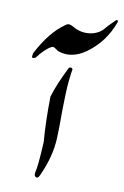

<svg xmlns="http://www.w3.org/2000/svg" viewBox="-83 -822 526 817"><g transform="rotate(10 180.0 -413.5)"><path d="M359.9 -765.1Q327.1 -672.9 250 -619.1Q210.9 -591.8 169.9 -591.8Q149.9 -591.8 131.8 -599.1Q128.9 -600.1 120.4 -606.4Q111.8 -612.8 106.9 -612.8Q104 -612.8 100.1 -610.8Q74.2 -597.2 42 -555.2Q38.1 -551.8 27.8 -551.8Q24.9 -555.2 27.8 -570.8Q79.1 -669.9 142.1 -712.9Q148.9 -719.2 157.2 -719.2Q165 -719.2 178 -711.7Q190.9 -704.1 195.8 -703.1Q214.8 -695.8 234.9 -695.8Q274.9 -695.8 303.2 -720.2Q317.9 -738.8 351.1 -771Q359.9 -775.9 359.9 -765.1ZM205.1 -534.2Q202.1 -516.1 198.2 -481Q193.8 -436 192.9 -356.9Q192.9 -266.1 190.9 -230Q187 -152.8 148.9 -68.8Q142.1 -53.2 136.2 -53.2Q132.8 -53.2 129.9 -55.2Q123 -59.1 125 -73.2Q132.8 -100.1 138.2 -208Q130.9 -294.9 132.8 -402.8Q148.9 -457 189 -537.1Q199.2 -543 205.1 -534.2Z"/></g></svg>

Font: Jameel Khushkhat-L
Style: Regular
Weight: 400
Version: Version 3.5